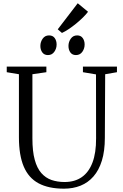

<svg xmlns="http://www.w3.org/2000/svg" viewBox="-20 -1153 756 1182"><path d="M373.5 8.5Q279 8.5 217.5 -24.5Q156 -57.5 126.2 -127.5Q96.5 -197.5 96.5 -308V-696L21.5 -708.5V-743H265.5V-708.5L179.5 -696V-300.5Q179.5 -221.5 193.8 -169.5Q208 -117.5 234.5 -87.5Q261 -57.5 297.2 -45Q333.5 -32.5 377.5 -32.5Q440.5 -32.5 483.8 -62.8Q527 -93 549.5 -152.8Q572 -212.5 571.5 -301L571 -695L490.5 -708.5V-743H700V-708.5L627.5 -696L625.5 -305Q625.5 -223.5 607.2 -164.2Q589 -105 555.5 -66.8Q522 -28.5 476 -10Q430 8.5 373.5 8.5ZM274.5 -814Q252.5 -814 240.5 -830.2Q228.5 -846.5 228.5 -870Q228.5 -895 242.8 -915Q257 -935 281.5 -935H282.5Q305 -935 316.8 -918.8Q328.5 -902.5 328.5 -879Q328.5 -854 314.2 -834Q300 -814 275.5 -814ZM447 -814Q425 -814 413.2 -830.2Q401.5 -846.5 401.5 -870Q401.5 -895 415.8 -915Q430 -935 454.5 -935H455.5Q477.5 -935 489.2 -918.8Q501 -902.5 501 -879Q501 -854 486.8 -834Q472.5 -814 448 -814ZM361 -950.5 335.5 -972.5 458.5 -1133 522 -1080.5Q510 -1064.5 490.5 -1045.2Q471 -1026 448 -1007.2Q425 -988.5 402.5 -973.5Q380 -958.5 362 -950.5Z"/></svg>

Font: Merriweather 60pt Light
Style: Regular
Weight: 300
Version: Version 2.100